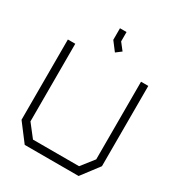

<svg xmlns="http://www.w3.org/2000/svg" viewBox="-213 -1057 1101 1191"><g transform="rotate(30 338.0 -461.0)"><path d="M531 0H145L50 -125V-700H103V-144L173 -54H503L574 -144V-700H626V-125ZM295 -839V-922H342V-855L381 -805L343 -776Z"/></g></svg>

Font: Turret Road
Style: Regular
Weight: 400
Designer: Noponies
Foundry: Noponies
Version: Version 1.001; ttfautohint (v1.8)